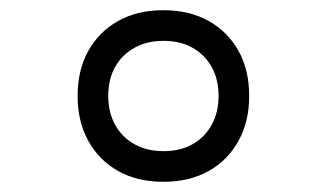

<svg xmlns="http://www.w3.org/2000/svg" viewBox="-20 -760 640 376"><path d="M300 -404Q249 -404 211.5 -425Q174 -446 153 -484Q132 -522 132 -572Q132 -623 153 -660.5Q174 -698 211.5 -719Q249 -740 300 -740Q351 -740 388.5 -719Q426 -698 447 -660.5Q468 -623 468 -572Q468 -522 447 -484Q426 -446 388.5 -425Q351 -404 300 -404ZM300 -464Q333 -464 357 -477.5Q381 -491 394.5 -515.5Q408 -540 408 -572Q408 -605 394.5 -629Q381 -653 357 -666.5Q333 -680 300 -680Q268 -680 243.5 -666.5Q219 -653 205.5 -629Q192 -605 192 -572Q192 -540 205.5 -515.5Q219 -491 243.5 -477.5Q268 -464 300 -464Z"/></svg>

Font: M PLUS Code Latin Expanded
Style: Regular
Weight: 400
Width: 7
Designer: Coji Morishita
Foundry: UNDERFOREST DESIGN
Version: Version 1.002; ttfautohint (v1.8.3)